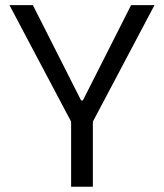

<svg xmlns="http://www.w3.org/2000/svg" viewBox="-20 -713 626 733"><path d="M251.5 0V-248.5L16.1 -693.4H105.5L289.6 -329.6H296.4L480.5 -693.4H569.8L334.5 -248.5V0Z"/></svg>

Font: CaskaydiaMono NF SemiLight
Style: Regular
Weight: 350
Designer: Aaron Bell
Foundry: Saja Typeworks
Version: Version 2111.001; ttfautohint (v1.8.4);Nerd Fonts 3.1.1